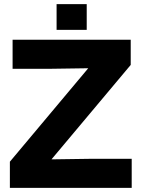

<svg xmlns="http://www.w3.org/2000/svg" viewBox="-20 -913 688 933"><path d="M28 -127.2 408.8 -581.4 230.8 -578.8H41.2V-720H615.2V-597.6L230.2 -138.6L412.4 -141.2H620V0H28ZM255 -892.8H401.4V-768H255Z"/></svg>

Font: Aspekta Variable
Style: Regular
Weight: 400
Designer: Ivo Dolenc
Version: Version 2.100